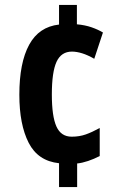

<svg xmlns="http://www.w3.org/2000/svg" viewBox="-20 -744 501 774"><path d="M290 -646Q323 -643 349 -634Q375 -625 395 -613L360 -507Q334 -522 311.5 -529Q289 -536 270 -536Q227 -536 208 -495Q189 -454 189 -363Q189 -275 207.5 -234Q226 -193 269 -193Q300 -193 325.5 -202Q351 -211 382 -228V-115Q359 -103 335 -95Q311 -87 291 -85V10H218V-86Q133 -95 95.5 -168.5Q58 -242 58 -362Q58 -491 97.5 -563.5Q137 -636 218 -645V-724H290Z"/></svg>

Font: Noto Sans Sinhala UI ExtraCondensed
Style: Bold
Weight: 700
Width: 2
Designer: Jelle Bosma - Monotype Design Team
Foundry: Monotype Imaging Inc.
Version: Version 2.006; ttfautohint (v1.8.4.7-5d5b)